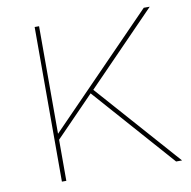

<svg xmlns="http://www.w3.org/2000/svg" viewBox="-79 -778 850 856"><g transform="rotate(-10 346.5 -350.0)"><path d="M149 -182V-209L627 -700H654L340 -377L328 -366ZM133 0V-700H153V0ZM650 0 317 -377 332 -390 677 0Z"/></g></svg>

Font: Montserrat Thin
Style: Regular
Weight: 100
Designer: Julieta Ulanovsky
Foundry: Julieta Ulanovsky
Version: Version 9.000